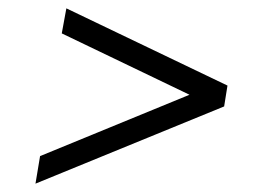

<svg xmlns="http://www.w3.org/2000/svg" viewBox="-20 -502 640 460"><path d="M139 -482 525 -297 517 -247 65 -62 76 -128 434 -275 128 -422Z"/></svg>

Font: Spectral ExtraBold
Style: Italic
Weight: 800
Italic angle: -10°
Designer: Jean-Baptiste Levee
Foundry: Production Type
Version: Version 2.001